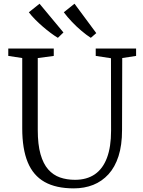

<svg xmlns="http://www.w3.org/2000/svg" viewBox="-20 -1004 768 1032"><path d="M376.5 8.5Q281 8.5 219.8 -26Q158.5 -60.5 129 -132Q99.5 -203.5 99.5 -314V-692L24.5 -703.5V-743H269V-703.5L183 -692V-305.5Q183 -227 197.8 -175.2Q212.5 -123.5 239.2 -93.2Q266 -63 302.5 -50.2Q339 -37.5 383 -37.5Q446.5 -37.5 489.8 -67.2Q533 -97 555 -155.8Q577 -214.5 577 -301L576.5 -691L494.5 -703.5V-743H711.5V-703.5L637 -692L636 -305Q636 -223.5 617 -164.5Q598 -105.5 563 -67.2Q528 -29 480.8 -10.2Q433.5 8.5 376.5 8.5ZM290.5 -801Q273 -811.5 252.2 -827Q231.5 -842.5 210 -861Q188.5 -879.5 169 -899.2Q149.5 -919 135 -938L192.5 -984L321 -829.5L291.5 -801ZM467.5 -801Q445 -815.5 418.8 -837.5Q392.5 -859.5 367.2 -886Q342 -912.5 323 -938L380.5 -984L497.5 -826L468.5 -801Z"/></svg>

Font: Merriweather 36pt Light
Style: Regular
Weight: 300
Designer: Eben Sorkin
Foundry: Eben Sorkin
Version: Version 2.100